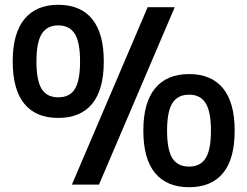

<svg xmlns="http://www.w3.org/2000/svg" viewBox="-20 -770 1031 801"><path d="M223 -278Q130 -278 81.5 -337Q33 -396 33 -514Q33 -631 82 -690.5Q131 -750 223 -750Q316 -750 364.5 -690.5Q413 -631 413 -514Q413 -396 364.5 -337Q316 -278 223 -278ZM223 -364Q271 -364 292.5 -399Q314 -434 314 -514Q314 -594 292 -629Q270 -664 223 -664Q176 -664 154 -628.5Q132 -593 132 -514Q132 -435 153.5 -399.5Q175 -364 223 -364ZM769 11Q676 11 627 -48Q578 -107 578 -225Q578 -342 627 -401.5Q676 -461 769 -461Q862 -461 910.5 -401.5Q959 -342 959 -225Q959 -107 910.5 -48Q862 11 769 11ZM769 -75Q816 -75 838 -110Q860 -145 860 -225Q860 -304 838 -339.5Q816 -375 769 -375Q721 -375 699 -339.5Q677 -304 677 -225Q677 -145 699 -110Q721 -75 769 -75ZM596 -740H709L393 0H280Z"/></svg>

Font: Encode Sans Narrow
Style: SemiBold
Weight: 600
Designer: Pablo Impallari, Andres Torresi
Foundry: Pablo Impallari, Andres Torresi
Version: Version 1.000; ttfautohint (v1.00) -l 8 -r 50 -G 200 -x 14 -